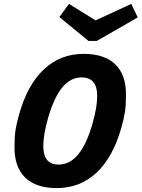

<svg xmlns="http://www.w3.org/2000/svg" viewBox="-20 -945 723 980"><path d="M78 -363Q121 -514 205 -592Q289 -670 407 -670Q513 -670 568 -617Q623 -564 623 -463Q623 -408 618 -375Q613 -342 599 -292Q556 -141 472 -63Q388 15 270 15Q164 15 109 -38Q54 -91 54 -192Q54 -247 59 -280Q64 -313 78 -363ZM201 -198Q201 -152 220.5 -128.5Q240 -105 279 -105Q336 -105 378.5 -156Q421 -207 451 -310Q464 -356 470 -390.5Q476 -425 476 -457Q476 -503 456 -526.5Q436 -550 397 -550Q340 -550 298 -499Q256 -448 226 -345Q213 -299 207 -264.5Q201 -230 201 -198ZM432 -736 283 -858 332 -925 468 -841 650 -925 683 -856 474 -736Z"/></svg>

Font: Intel One Mono
Style: Bold Italic
Weight: 700
Italic angle: -16°
Monospace: yes
Designer: Fred Shallcrass
Foundry: Frere-Jones Type LLC
Version: Version 1.400;hotconv 1.1.0;makeotfexe 2.6.0;FJTRelease1.4